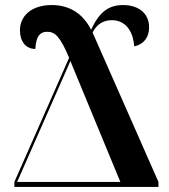

<svg xmlns="http://www.w3.org/2000/svg" viewBox="-20 -741 670 761"><path d="M37 0H608V-20L347 -612C363 -645 390 -661 423 -661C475 -661 507 -622 512 -557C552 -566 571 -595 571 -633C571 -688 529 -721 468 -721C409 -721 373 -692 341 -623C312 -681 262 -721 185 -721C104 -721 59 -677 59 -621C59 -577 82 -547 120 -547C123 -601 141 -615 167 -615C198 -615 218 -597 254 -512L37 -20ZM48 -20 259 -499 457 -20Z"/></svg>

Font: Noto Serif Display Condensed Extra
Style: Regular
Weight: 800
Width: 3
Designer: Monotype Design Team
Foundry: Monotype Imaging Inc.
Version: Version 1.900